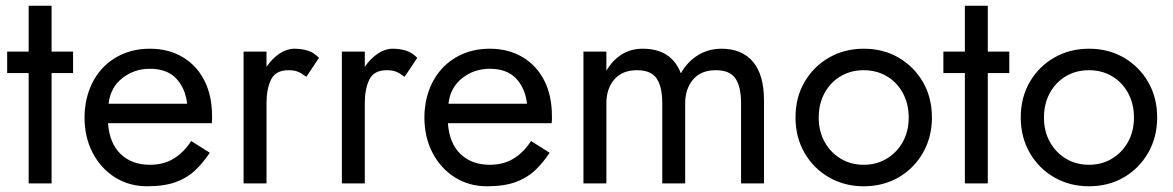

<svg xmlns="http://www.w3.org/2000/svg" viewBox="-20 -640 4093 670"><path d="M80 -620V-460H5V-385H80V0H160V-385H235V-460H160V-620Z M357 -210H719Q720 -216 720 -222Q720 -228 720 -234Q720 -307 693 -359.5Q666 -412 617 -441Q568 -470 503 -470Q444 -470 396.5 -446Q349 -422 319 -379Q289 -336 279 -279Q277 -267 276 -255Q275 -243 275 -230Q275 -161 303.5 -106.5Q332 -52 381.5 -21Q431 10 493 10Q553 10 593 -4.5Q633 -19 661 -45.5Q689 -72 712 -107L647 -148Q624 -111 588.5 -88Q553 -65 503 -65Q440 -65 401 -102.5Q362 -140 357 -210ZM359 -278Q365 -334 406.5 -367Q448 -400 503 -400Q563 -400 595 -366Q627 -332 633 -278Z M1049 -372 1093 -438Q1075 -457 1053.5 -463.5Q1032 -470 1007 -470Q981 -470 955.5 -453Q930 -436 910 -407V-460H830V0H910V-280Q910 -330 926 -362.5Q942 -395 987 -395Q1007 -395 1020 -389.5Q1033 -384 1049 -372Z M1392 -372 1436 -438Q1418 -457 1396.5 -463.5Q1375 -470 1350 -470Q1324 -470 1298.5 -453Q1273 -436 1253 -407V-460H1173V0H1253V-280Q1253 -330 1269 -362.5Q1285 -395 1330 -395Q1350 -395 1363 -389.5Q1376 -384 1392 -372Z M1543 -210H1905Q1906 -216 1906 -222Q1906 -228 1906 -234Q1906 -307 1879 -359.5Q1852 -412 1803 -441Q1754 -470 1689 -470Q1630 -470 1582.5 -446Q1535 -422 1505 -379Q1475 -336 1465 -279Q1463 -267 1462 -255Q1461 -243 1461 -230Q1461 -161 1489.5 -106.5Q1518 -52 1567.5 -21Q1617 10 1679 10Q1739 10 1779 -4.5Q1819 -19 1847 -45.5Q1875 -72 1898 -107L1833 -148Q1810 -111 1774.5 -88Q1739 -65 1689 -65Q1626 -65 1587 -102.5Q1548 -140 1543 -210ZM1545 -278Q1551 -334 1592.5 -367Q1634 -400 1689 -400Q1749 -400 1781 -366Q1813 -332 1819 -278Z M2646 -290Q2646 -379 2607.5 -424.5Q2569 -470 2498 -470Q2452 -470 2415 -447Q2378 -424 2356 -384Q2323 -470 2223 -470Q2180 -470 2148 -449Q2116 -428 2096 -393V-460H2016V0H2096V-280Q2096 -330 2123.5 -362.5Q2151 -395 2203 -395Q2252 -395 2271.5 -366Q2291 -337 2291 -280V0H2371V-280Q2371 -330 2398.5 -362.5Q2426 -395 2478 -395Q2527 -395 2546.5 -366Q2566 -337 2566 -280V0H2646Z M2837 -230Q2837 -278 2857.5 -315.5Q2878 -353 2913.5 -374Q2949 -395 2994 -395Q3039 -395 3074.5 -374Q3110 -353 3130.5 -315.5Q3151 -278 3151 -230Q3151 -182 3130.5 -145Q3110 -108 3074.5 -86.5Q3039 -65 2994 -65Q2949 -65 2913.5 -86.5Q2878 -108 2857.5 -145Q2837 -182 2837 -230ZM2756 -230Q2756 -161 2787.5 -106.5Q2819 -52 2873 -21Q2927 10 2994 10Q3062 10 3115.5 -21Q3169 -52 3200.5 -106.5Q3232 -161 3232 -230Q3232 -300 3200.5 -354Q3169 -408 3115.5 -439Q3062 -470 2994 -470Q2927 -470 2873 -439Q2819 -408 2787.5 -354Q2756 -300 2756 -230Z M3347 -620V-460H3272V-385H3347V0H3427V-385H3502V-460H3427V-620Z M3623 -230Q3623 -278 3643.5 -315.5Q3664 -353 3699.5 -374Q3735 -395 3780 -395Q3825 -395 3860.5 -374Q3896 -353 3916.5 -315.5Q3937 -278 3937 -230Q3937 -182 3916.5 -145Q3896 -108 3860.5 -86.5Q3825 -65 3780 -65Q3735 -65 3699.5 -86.5Q3664 -108 3643.5 -145Q3623 -182 3623 -230ZM3542 -230Q3542 -161 3573.5 -106.5Q3605 -52 3659 -21Q3713 10 3780 10Q3848 10 3901.5 -21Q3955 -52 3986.5 -106.5Q4018 -161 4018 -230Q4018 -300 3986.5 -354Q3955 -408 3901.5 -439Q3848 -470 3780 -470Q3713 -470 3659 -439Q3605 -408 3573.5 -354Q3542 -300 3542 -230Z"/></svg>

Font: Jost-400-Book
Style: Regular
Weight: 400
Version: Version 3.200; ttfautohint (v0.97) -l 8 -r 50 -G 200 -x 14 -